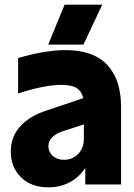

<svg xmlns="http://www.w3.org/2000/svg" viewBox="-20 -785 570 817"><path d="M335 -595.2H185.1L254.9 -765.1H415ZM25.9 -140.1Q25.9 -202.1 64.9 -246.1Q104 -290 172.9 -313L334 -367.2Q327.1 -397.5 305.7 -410.6Q284.2 -423.8 241.2 -423.8Q168.9 -423.8 57.1 -387.2V-538.1Q172.9 -571.8 258.8 -571.8Q321.3 -571.8 367.2 -554.2Q413.1 -536.6 440.9 -503.9Q468.8 -471.2 481.9 -428Q495.1 -384.8 495.1 -330.1V0H342.8V-70.8Q317.4 -31.2 276.9 -9.5Q236.3 12.2 186 12.2Q112.3 12.2 69.1 -30.8Q25.9 -73.7 25.9 -140.1ZM186 -163.1Q186 -138.2 204.3 -121.6Q222.7 -105 252 -105Q288.1 -105 312.5 -129.9Q336.9 -154.8 336.9 -194.8V-255.9L249 -227.1Q186 -206.5 186 -163.1Z"/></svg>

Font: TASA Explorer
Style: Regular
Weight: 900
Designer: Weizhong Zhang
Foundry: Local Remote
Version: Version 1.000;Glyphs 3.1.2 (3151)